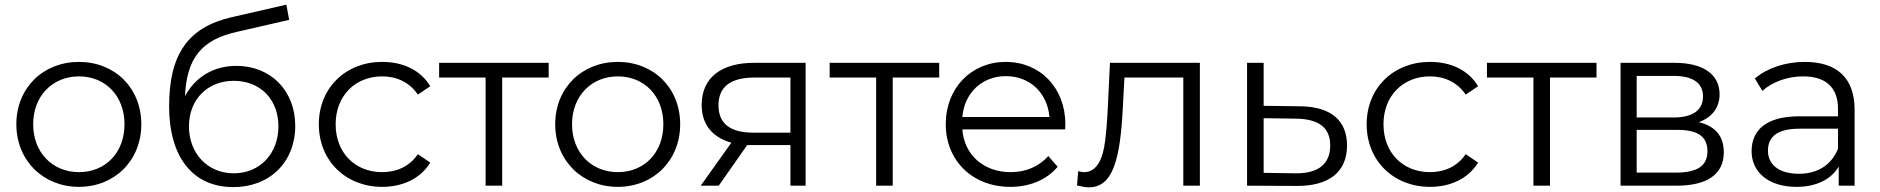

<svg xmlns="http://www.w3.org/2000/svg" viewBox="-20 -795 8048 822"><path d="M50 -263C50 -108 165 5 318 5C471 5 585 -108 585 -263C585 -419 471 -530 318 -530C165 -530 50 -419 50 -263ZM122 -263C122 -385 206 -468 318 -468C431 -468 513 -385 513 -263C513 -141 431 -58 318 -58C206 -58 122 -141 122 -263Z M704 -340C704 -124 804 6 979 6C1135 6 1244 -101 1244 -256C1244 -407 1139 -513 992 -513C893 -513 815 -464 772 -383C779 -548 845 -626 996 -659L1218 -710L1206 -775L970 -721C787 -678 704 -565 704 -340ZM981 -449C1094 -449 1172 -370 1172 -254C1172 -137 1092 -53 981 -53C870 -53 789 -137 789 -254C789 -370 869 -449 981 -449Z M1616 5C1705 5 1781 -31 1822 -99L1769 -135C1734 -83 1679 -58 1616 -58C1501 -58 1417 -140 1417 -263C1417 -385 1501 -468 1616 -468C1679 -468 1734 -442 1769 -390L1822 -426C1781 -494 1707 -530 1616 -530C1460 -530 1345 -419 1345 -263C1345 -107 1460 5 1616 5Z M1860 -463H2059V0H2130V-463H2329V-526H1860Z M2357 -263C2357 -108 2472 5 2625 5C2778 5 2892 -108 2892 -263C2892 -419 2778 -530 2625 -530C2472 -530 2357 -419 2357 -263ZM2429 -263C2429 -385 2513 -468 2625 -468C2738 -468 2820 -385 2820 -263C2820 -141 2738 -58 2625 -58C2513 -58 2429 -141 2429 -263Z M3057 0 3179 -174H3364V0H3429V-526H3208C3069 -526 2984 -463 2984 -346C2984 -262 3030 -207 3111 -184L2980 0ZM3056 -344C3056 -423 3107 -463 3210 -463H3364V-227H3205C3106 -227 3056 -266 3056 -344Z M3532 -463H3731V0H3802V-463H4001V-526H3532Z M4305 5C4389 5 4461 -25 4508 -81L4468 -127C4428 -82 4372 -58 4307 -58C4191 -58 4108 -132 4100 -241H4540L4541 -263C4541 -419 4433 -530 4286 -530C4139 -530 4029 -419 4029 -263C4029 -108 4143 5 4305 5ZM4286 -469C4389 -469 4464 -398 4473 -294H4100C4109 -398 4185 -469 4286 -469Z M4591 -1C4611 4 4628 7 4642 7C4745 7 4776 -114 4787 -333L4794 -463H5046V0H5117V-526H4732L4723 -338C4720 -277 4716 -227 4711 -190C4702 -115 4676 -58 4621 -58C4616 -58 4608 -59 4596 -62Z M5531 1C5671 2 5747 -60 5747 -172C5747 -280 5677 -339 5545 -340L5390 -342V-526H5319V0ZM5527 -287C5626 -286 5675 -249 5675 -172C5675 -93 5624 -52 5527 -53L5390 -55V-289Z M6102 5C6191 5 6267 -31 6308 -99L6255 -135C6220 -83 6165 -58 6102 -58C5987 -58 5903 -140 5903 -263C5903 -385 5987 -468 6102 -468C6165 -468 6220 -442 6255 -390L6308 -426C6267 -494 6193 -530 6102 -530C5946 -530 5831 -419 5831 -263C5831 -107 5946 5 6102 5Z M6346 -463H6545V0H6616V-463H6815V-526H6346Z M7157 0C7292 0 7360 -51 7360 -143C7360 -212 7324 -255 7253 -272C7309 -292 7342 -334 7342 -391C7342 -478 7270 -526 7150 -526H6918V0ZM7161 -239C7250 -239 7290 -210 7290 -147C7290 -84 7245 -56 7154 -56H6987V-239ZM7145 -470C7226 -470 7271 -441 7271 -382C7271 -323 7226 -292 7145 -292H6987V-470Z M7671 5C7756 5 7820 -27 7852 -82V0H7920V-326C7920 -461 7844 -530 7707 -530C7624 -530 7546 -504 7493 -459L7525 -406C7569 -445 7633 -468 7700 -468C7797 -468 7849 -420 7849 -329V-297H7682C7541 -297 7479 -237 7479 -148C7479 -56 7554 5 7671 5ZM7549 -150C7549 -213 7594 -244 7684 -244H7849V-158C7821 -89 7762 -51 7682 -51C7598 -51 7549 -89 7549 -150Z"/></svg>

Font: Malon Grotesk
Style: Regular
Weight: 400
Designer: Julieta Ulanovsky
Foundry: Julieta Ulanovsky
Version: Version 7.200